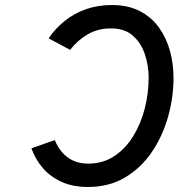

<svg xmlns="http://www.w3.org/2000/svg" viewBox="-20 -732 710 764"><path d="M330 12Q270 12 225.2 -8.2Q180.5 -28.5 150.5 -63.2Q120.5 -98 105 -142L198 -174.5Q209 -147.5 226.8 -126.5Q244.5 -105.5 270.5 -93.2Q296.5 -81 331 -81Q390 -81 434.8 -110.8Q479.5 -140.5 510 -190Q540.5 -239.5 556 -300.2Q571.5 -361 571.5 -423Q571.5 -471 556.5 -516Q541.5 -561 508.8 -590Q476 -619 421.5 -619Q370 -619 329.2 -595.5Q288.5 -572 259 -533.5L173.5 -579.5Q201 -620 238.8 -649.8Q276.5 -679.5 323.2 -695.8Q370 -712 425 -712Q490 -712 536.5 -687.8Q583 -663.5 612.5 -622.5Q642 -581.5 656.2 -529.8Q670.5 -478 670.5 -423Q670.5 -344 648.5 -266.5Q626.5 -189 583.5 -126Q540.5 -63 477 -25.5Q413.5 12 330 12Z"/></svg>

Font: Overpass Medium
Style: Italic
Weight: 500
Italic angle: -10°
Designer: Delve Withrington, Dave Bailey, Thomas Jockin
Foundry: Delve Fonts LLC
Version: Version 4.000